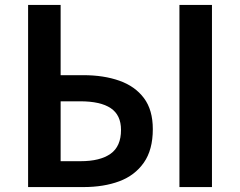

<svg xmlns="http://www.w3.org/2000/svg" viewBox="-20 -759 974 779"><path d="M94 0V-739H226V-454H318Q401 -454 464.5 -431.5Q528 -409 564 -361Q600 -313 600 -235Q600 -151 563.5 -99Q527 -47 464 -23.5Q401 0 318 0ZM226 -105H307Q386 -105 428.5 -135Q471 -165 471 -232Q471 -292 429.5 -320Q388 -348 305 -348H226ZM708 0V-739H840V0Z"/></svg>

Font: Noto Sans KR SemiBold
Style: Regular
Weight: 600
Designer: Ryoko NISHIZUKA  (kana, bopomofo & ideographs); Paul D. Hunt (Latin, Greek & Cyrillic); Sandoll Communications , Soo-you
Foundry: Adobe
Version: Version 2.004-H2;hotconv 1.0.118;makeotfexe 2.5.65603